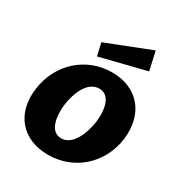

<svg xmlns="http://www.w3.org/2000/svg" viewBox="-175 -860 934 994"><g transform="rotate(30 292.0 -363.5)"><path d="M468 -737 203 -633 220 -558 493 -626ZM254 10C411 10 533 -101 555 -255C576 -412 489 -526 330 -526C179 -526 52 -417 30 -255C8 -100 98 10 254 10ZM271 -98C200 -98 191 -193 200 -261C210 -330 244 -420 315 -420C385 -420 395 -330 386 -261C376 -193 341 -98 271 -98Z"/></g></svg>

Font: United Sans ExtraBold
Style: Italic
Weight: 800
Italic angle: -8°
Designer: Pablo Impallari, Rodrigo Fuenzalida (Modified by Dan O. Williams)
Version: Version 1.000;PS 001.000;hotconv 1.0.88;makeotf.lib2.5.64775